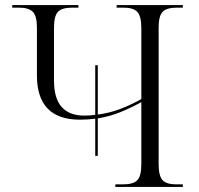

<svg xmlns="http://www.w3.org/2000/svg" viewBox="-20 -734 783 754"><path d="M354 -122V-268Q326 -264 294 -264Q125 -264 125 -438V-626Q125 -671 109 -687.5Q93 -704 54 -704H28V-714H288V-704H264Q223 -704 207.5 -687.5Q192 -671 192 -624V-419Q192 -347 222.5 -313.5Q253 -280 311 -280Q333 -280 354 -283V-478H364V-284Q409 -290 450.5 -305.5Q492 -321 535 -345V-624Q535 -670 519.5 -687Q504 -704 465 -704H438V-714H698V-704H675Q634 -704 618.5 -687.5Q603 -671 603 -626V-89Q603 -43 618.5 -26.5Q634 -10 672 -10H698V0H433V-10H463Q504 -10 519.5 -26.5Q535 -43 535 -89V-333Q493 -310 452.5 -293.5Q412 -277 364 -269V-122Z"/></svg>

Font: Noto Serif Display Light
Style: Regular
Weight: 300
Designer: Monotype Design Team
Foundry: Monotype Imaging Inc.
Version: Version 2.009